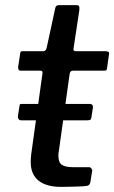

<svg xmlns="http://www.w3.org/2000/svg" viewBox="-20 -730 446 750"><path d="M337 -271Q336 -264 332.5 -262Q329 -260 320 -260H63Q56 -260 52.5 -265Q49 -270 50 -277L56 -315Q57 -322 58.5 -323Q60 -324 64 -324H333Q337 -324 340.5 -320Q344 -316 343 -310ZM218 0Q161 0 130.5 -24.5Q100 -49 100 -97Q100 -104 100.5 -112Q101 -120 102 -128L146 -444Q147 -450 144 -452Q141 -454 135 -454H60Q50 -454 51 -469L59 -522Q60 -528 62 -529Q64 -530 70 -530H150Q154 -530 157.5 -533.5Q161 -537 162 -542L196 -699Q198 -710 211 -710H280Q286 -710 288.5 -706Q291 -702 290 -691L267 -539Q266 -535 268.5 -532.5Q271 -530 275 -530H393Q399 -530 403 -527.5Q407 -525 406 -519L398 -463Q397 -457 395 -455.5Q393 -454 385 -454H265Q254 -454 252 -441L211 -148Q210 -141 209 -135Q208 -129 208 -123Q208 -95 222 -86Q236 -77 264 -77H328Q333 -77 337 -72Q341 -67 340 -62L333 -19Q331 -6 320 -4Q307 -2 288 -1.5Q269 -1 250 -0.5Q231 0 218 0Z"/></svg>

Font: Libre Franklin Thin Medium
Style: Italic
Weight: 500
Italic angle: -8°
Version: Version 3.000